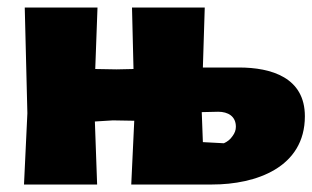

<svg xmlns="http://www.w3.org/2000/svg" viewBox="-20 -492 833 512"><path d="M44 0H239L233 -168L281 -171L338 -170L330 0H546C662 0 793 -45 793 -182C793 -285 704 -312 617 -312H521L526 -472H332L336 -308L291 -307L234 -308L240 -472H46L53 -190ZM518 -193 562 -194C588 -194 609 -182 609 -154C609 -145 606 -137 600 -129C594 -120 586 -114 577 -110L521 -113Z"/></svg>

Font: Luna Sans Black
Style: Regular
Weight: 900
Designer: Juan Pablo del Peral
Foundry: Huerta Tipografica
Version: Version 2.001; ttfautohint (v1.5)